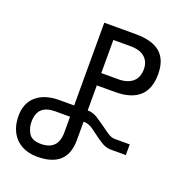

<svg xmlns="http://www.w3.org/2000/svg" viewBox="-133 -831 866 945"><g transform="rotate(20 300.0 -358.5)"><path d="M12 -149.5Q12 -218 55.8 -254.8Q99.5 -291.5 174.5 -291.5H252V-725H418Q503.5 -725 545.8 -688.8Q588 -652.5 588 -576.5Q588 -422.5 418 -422.5H323V-291.5Q338.5 -291.5 351.8 -286.8Q365 -282 373.8 -276.5Q382.5 -271 406 -255L428 -239.5Q451 -222 466.2 -213.5Q481.5 -205 495 -205H574.5V-149H495Q473.5 -149 452.2 -160.5Q431 -172 402.5 -194Q381 -210 371.8 -216.5Q362.5 -223 350 -227.8Q337.5 -232.5 323 -232.5V-136Q323 8 167 8Q119 8 84 -11.5Q49 -31 30.5 -66.5Q12 -102 12 -149.5ZM252 -150V-232.5H174.5Q128.5 -232.5 105.2 -211Q82 -189.5 82 -143Q82 -113 98.2 -85.2Q114.5 -57.5 163 -57.5Q206.5 -57.5 229.2 -80.5Q252 -103.5 252 -150ZM513.5 -576.5Q513.5 -615.5 487.8 -638Q462 -660.5 413 -660.5H323V-487H413Q460.5 -487 487 -510Q513.5 -533 513.5 -576.5Z"/></g></svg>

Font: JuliaMono Light
Style: Regular
Weight: 300
Monospace: yes
Designer: cormullion
Foundry: corm
Version: Version 0.054; ttfautohint (v1.8.4)